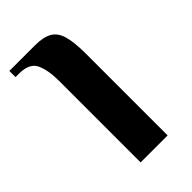

<svg xmlns="http://www.w3.org/2000/svg" viewBox="-158 -521 573 573"><g transform="rotate(-45 128.0 -235.0)"><path d="M82 0V-344Q82 -389 69.5 -416.5Q57 -444 12 -444H-2V-470H106Q141 -470 160.5 -459Q180 -448 188 -421Q196 -394 196 -344V0Z"/></g></svg>

Font: El Messiri SemiBold
Style: Regular
Weight: 600
Designer: Mohamed Gaber
Foundry: Kief Type Foundry
Version: Version 2.020; ttfautohint (v1.8.3)